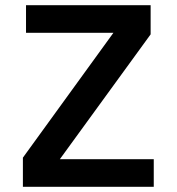

<svg xmlns="http://www.w3.org/2000/svg" viewBox="-20 -718 680 738"><path d="M571 0H68V-112L416 -592H80V-698H559V-586L210 -106H571Z"/></svg>

Font: Writer SemiBold
Style: Regular
Weight: 600
Monospace: yes
Designer: Mike Abbink, Paul van der Laan, Pieter van Rosmalen
Foundry: Bold Monday
Version: Version 2.001 2020